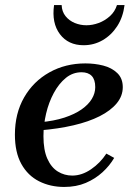

<svg xmlns="http://www.w3.org/2000/svg" viewBox="-20 -730 515 760"><path d="M234 10Q179 10 134.5 -12.5Q90 -35 64.5 -81Q39 -127 39 -197Q39 -281 75.5 -344.5Q112 -408 175.5 -443.5Q239 -479 318 -479Q355 -479 388.5 -470.5Q422 -462 444 -441Q466 -420 466 -385Q466 -350 442 -321Q418 -292 374.5 -270Q331 -248 271 -234Q211 -220 138 -214V-246Q194 -251 235 -264.5Q276 -278 303 -297Q330 -316 343.5 -338.5Q357 -361 357 -385Q357 -415 343 -429.5Q329 -444 303 -444Q268 -444 240.5 -421.5Q213 -399 193 -362Q173 -325 162.5 -280.5Q152 -236 152 -191Q152 -136 167.5 -101.5Q183 -67 209 -51Q235 -35 266 -35Q304 -35 340.5 -60Q377 -85 401 -122L432 -105Q414 -74 385.5 -48Q357 -22 319.5 -6Q282 10 234 10ZM443 -710H473Q467 -662 444 -626.5Q421 -591 386.5 -571Q352 -551 311 -551Q250 -551 217 -595Q184 -639 194 -710H224Q225 -684 239.5 -666Q254 -648 276 -639Q298 -630 322 -630Q346 -630 370.5 -639Q395 -648 415 -666Q435 -684 443 -710Z"/></svg>

Font: Brygada 1918 SemiBold
Style: Italic
Weight: 600
Italic angle: -8°
Designer: Mateusz Machalski | Borys Kosmynka | Przemek Hoffer
Foundry: NIEPODLEGLA 2018
Version: Version 3.006